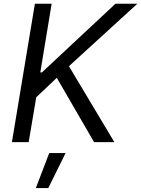

<svg xmlns="http://www.w3.org/2000/svg" viewBox="-20 -747 742 1009"><path d="M42.6 0 163.4 -727.3H251.4L191.8 -366.5H200.3L586.6 -727.3H701.7L342.3 -399.1L581 0H474.4L278.4 -338.1L170.5 -235.8L130.7 0ZM168.3 241.5 238.6 57.5H324.6L233.7 241.5Z"/></svg>

Font: Karasuma Gothic
Style: Italic
Weight: 400
Italic angle: -9.39999°
Designer: Rasmus Andersson / Ryoko Nishizuka
Foundry: Genbu
Version: Version 1.00